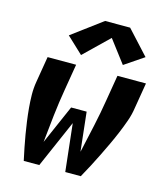

<svg xmlns="http://www.w3.org/2000/svg" viewBox="-115 -867 830 956"><g transform="rotate(15 300.0 -389.0)"><path d="M97 0Q90 -32 83.5 -64.5Q77 -97 71.5 -129.5Q66 -162 61.5 -195Q57 -228 54 -261.5Q51 -295 50.5 -329Q50 -363 56 -398L78 -530H225L203 -398Q191 -328 183 -257.5Q175 -187 168 -117L256 -318H336L358 -117L361 -130Q376 -197 390.5 -263.5Q405 -330 416 -398L438 -530H585L563 -398Q558 -363 546 -329Q534 -295 520 -261.5Q506 -228 490.5 -195Q475 -162 459 -129.5Q443 -97 426 -64.5Q409 -32 391 0H311L284 -245L177 0ZM236 -583 152 -662 308 -778H437L549 -656L450 -589L362 -705Z"/></g></svg>

Font: Iosevka Curly HvExObl
Style: Regular
Weight: 900
Width: 7
Italic angle: -9°
Monospace: yes
Designer: Belleve Invis
Foundry: Belleve Invis
Version: Version 11.1.0; ttfautohint (v1.8.3)